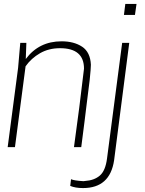

<svg xmlns="http://www.w3.org/2000/svg" viewBox="-20 -748 735 976"><path d="M402 208Q363 208 337 197L341 163Q356 170 404 173L412 172Q459 169 487.5 144.5Q516 120 524 58L601 -530H637L560 67Q539 208 402 208ZM666 -672H610L617 -728H674ZM393 0H356Q370 -110 383 -202Q407 -393 407 -399Q407 -503 285 -503Q228 -503 183.5 -477.5Q139 -452 110 -411L56 0H19L72 -403L83 -530H114L111 -448Q178 -538 293 -538Q356 -538 397.5 -510.5Q439 -483 442 -419Q442 -401 436 -342L410 -134L419 -198Q415 -174 393 0Z"/></svg>

Font: Tanohe Sans ExtraLight
Style: Italic
Weight: 200
Designer: Village Type and Design LLC & Cristiano Sobral
Foundry: Cooper Hewitt Smithsonian Design Museum
Version: Version 1.00;September 29, 2021;FontCreator 13.0.0.2655 64-b